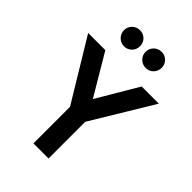

<svg xmlns="http://www.w3.org/2000/svg" viewBox="-282 -1108 1225 1225"><g transform="rotate(45 330.0 -496.0)"><path d="M262.2 -330.2 11 -745H166L358 -421.2H302.8L493.8 -745H648.8L398.5 -331V0H262.2ZM160 -919.5Q160 -949.8 181.4 -970.7Q202.8 -991.5 233 -991.5Q263.3 -991.5 284.2 -970.7Q305 -949.8 305 -919.5Q305 -888.5 284.2 -867.5Q263.3 -846.5 233 -846.5Q202.8 -846.5 181.4 -867.9Q160 -889.2 160 -919.5ZM355 -919.5Q355 -949.8 376.4 -970.7Q397.8 -991.5 428 -991.5Q458.3 -991.5 479.2 -970.7Q500 -949.8 500 -919.5Q500 -888.5 479.2 -867.5Q458.3 -846.5 428 -846.5Q397.8 -846.5 376.4 -867.9Q355 -889.2 355 -919.5Z"/></g></svg>

Font: Trafiko Sans Variable
Style: Regular
Weight: 400
Designer: Gumpita Rahayu / Trafiko
Foundry: Tokotype / Trafiko
Version: Version 0.001;FEAKit 1.0